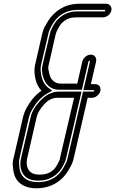

<svg xmlns="http://www.w3.org/2000/svg" viewBox="-20 -815 618 1029"><path d="M490 -364Q500 -364 507 -359.5Q514 -355 517 -346.5Q520 -338 518 -328Q514 -313 501 -302Q488 -291 473 -291H450L376 29Q374 38 370 51.5Q366 65 347.5 96.5Q329 128 303 150Q249 194 176 194Q104 194 71 150Q55 128 51 96Q47 64 49 50Q51 36 54 27L104 -190Q111 -221 137.5 -261.5Q164 -302 202 -329Q177 -356 169 -396Q161 -436 168 -467L205 -629Q207 -637 211 -651Q215 -665 234 -696.5Q253 -728 279 -750Q332 -795 405 -795H548Q563 -795 571.5 -784Q580 -773 576.5 -758Q573 -743 560 -732.5Q547 -722 531 -722H388Q346 -722 320 -699Q306 -688 295.5 -669.5Q285 -651 282 -642.5Q279 -634 278 -630L241 -467Q237 -457 240 -440Q243 -423 248.5 -406.5Q254 -390 269 -378.5Q284 -367 306 -367H388Q391 -367 394 -366L421 -485Q425 -500 438 -511Q451 -522 466.5 -522Q482 -522 490 -511Q498 -500 495 -485L467 -364ZM480 -324Q484 -324 485 -328Q486 -332 482 -332H427L462 -485Q463 -489 459 -489Q455 -489 454 -485L419 -334H381H298Q241 -334 217 -387Q199 -428 208 -467L246 -629Q246 -632 250 -645Q254 -658 268 -682Q282 -706 302 -722Q340 -754 395 -754H539Q543 -754 544 -758Q545 -762 541 -762H397Q339 -762 297 -728Q276 -710 261 -684Q246 -658 242.5 -647Q239 -636 238 -629L200 -467Q194 -441 203.5 -402Q213 -363 241 -343L260 -329L235 -315Q197 -294 170 -255.5Q143 -217 136 -190L86 27Q84 34 82.5 45.5Q81 57 84 83.5Q87 110 100 127Q125 161 184 161Q243 161 285 127Q305 110 320 84Q335 58 338.5 47Q342 36 343 30L425 -324ZM417 -324 335 30Q335 30 334.5 32Q334 34 333 37.5Q332 41 330.5 45.5Q329 50 326.5 56Q324 62 321 68Q318 74 313.5 81Q309 88 304.5 95Q300 102 293.5 108.5Q287 115 280 121Q241 153 186 153Q131 153 107 122Q80 85 94 28L145 -190Q154 -230 191 -270Q239 -324 296 -324ZM262 99Q276 87 286 69Q296 51 299 43Q302 35 302 30L377 -291H288Q248 -291 216 -255Q184 -219 177 -190L127 28Q116 72 136 99Q152 121 193 121Q235 121 262 99Z"/></svg>

Font: Soda Fountain
Style: InlineOblique
Weight: 400
Version: Version 1.0